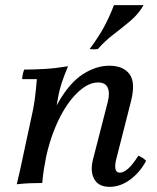

<svg xmlns="http://www.w3.org/2000/svg" viewBox="-20 -710 609 745"><path d="M45 5Q52 -24 58 -50.5Q64 -77 69 -102L103 -260Q110 -290 114.5 -321.5Q119 -353 123 -403H66Q66 -411 68.5 -422Q71 -433 74 -440Q113 -440 154.5 -442.5Q196 -445 244 -453Q229 -417 220 -390Q211 -363 205.5 -333.5Q200 -304 193 -260L159 -102Q154 -77 150 -51.5Q146 -26 144 0Q118 0 94.5 1Q71 2 45 5ZM405 15Q362 15 345.5 -15.5Q329 -46 341 -92L398 -314Q407 -349 398 -369.5Q389 -390 361 -390Q331 -390 300.5 -367.5Q270 -345 242.5 -305.5Q215 -266 193.5 -213.5Q172 -161 159 -102H133Q162 -235 206 -312Q250 -389 301.5 -422Q353 -455 404 -455Q458 -455 482.5 -422.5Q507 -390 488 -316L431 -92Q425 -69 428 -54.5Q431 -40 445 -40Q459 -40 476.5 -55Q494 -70 517 -106Q526 -102 533 -97.5Q540 -93 547 -86Q523 -41 485 -13Q447 15 405 15ZM537 -690Q518 -656 486 -629Q454 -602 420.5 -576.5Q387 -551 360 -520Q344 -517 328 -520Q363 -567 384.5 -607Q406 -647 422 -690Z"/></svg>

Font: Poltawski Nowy
Style: Italic
Weight: 400
Italic angle: -12°
Designer: Adam Pótawski, Mateusz Machalski, Borys Kosmynka, Ania Wieluska
Foundry: Capitalics.wtf
Version: Version 1.001;gftools[0.9.25]